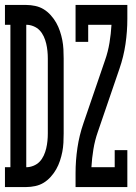

<svg xmlns="http://www.w3.org/2000/svg" viewBox="-28 -755 548 775"><path d="M-8 0V-80H14V-655H-8V-735H78Q96 -735 114.5 -731Q133 -727 148.5 -717.5Q164 -708 177 -693.5Q190 -679 199 -663Q208 -647 214 -629Q220 -611 223.5 -593Q227 -575 228 -556.5Q229 -538 229 -519V-216Q229 -197 228 -178.5Q227 -160 223.5 -142Q220 -124 214 -106Q208 -88 199 -72Q190 -56 177 -41.5Q164 -27 148.5 -17.5Q133 -8 114.5 -4Q96 0 78 0ZM78 -80Q93 -80 107.5 -86Q122 -92 132 -102.5Q142 -113 148.5 -127Q155 -141 158.5 -156Q162 -171 163.5 -186Q165 -201 165 -216V-519Q165 -534 163.5 -549Q162 -564 158.5 -579Q155 -594 148.5 -608Q142 -622 132 -632.5Q122 -643 107.5 -649Q93 -655 78 -655ZM277 0V-56Q277 -107 284.5 -158Q292 -209 309 -258L396 -512Q408 -546 414 -582.5Q420 -619 422 -655H328V-586H277V-735H486V-679Q486 -628 478.5 -577Q471 -526 454 -477L367 -223Q355 -189 349 -152.5Q343 -116 341 -80H435V-149H486V0Z"/></svg>

Font: Iosevka Curly Slab Medium
Style: Regular
Weight: 500
Monospace: yes
Designer: Belleve Invis
Foundry: Belleve Invis
Version: Version 22.1.2; ttfautohint (v1.8.4)